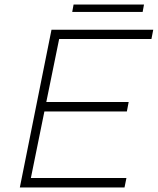

<svg xmlns="http://www.w3.org/2000/svg" viewBox="-20 -832 700 852"><path d="M613 -779H300.5L306.5 -812H619ZM532.5 0H68L208.5 -700H660L652 -659H242.5L185.5 -379.5H551L543 -337.5H177L117 -42H541Z"/></svg>

Font: Argentum Sans ExtraLight
Style: Italic
Weight: 200
Italic angle: -11°
Designer: Julieta Ulanovsky (font), Cristiano Sobral (main changes and remaster)
Foundry: Julieta Ulanovsky (font), Cristiano Sobral (main changes and remaster)
Version: Version 2.007;June 15, 2022;FontCreator 14.0.0.2814 64-bit; 